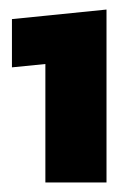

<svg xmlns="http://www.w3.org/2000/svg" viewBox="-20 -652 260 402"><path d="M203 -270H75V-518L5 -511V-612L203 -632Z"/></svg>

Font: Blinker Black
Style: Regular
Weight: 900
Designer: Juergen Huber
Foundry: supertype
Version: Version 1.017;hotconv 1.0.117;makeotfexe 2.5.65602